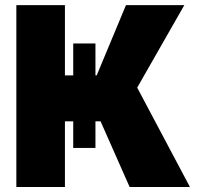

<svg xmlns="http://www.w3.org/2000/svg" viewBox="-20 -748 799 768"><path d="M272.9 -574.2H361.8V-156.2H272.9ZM45.4 0V-727.5H239.7V-446.3H366.7L483.9 -727.5H717.3L528.8 -397.5L739.7 0H498.5L382.3 -262.7H239.7V0Z"/></svg>

Font: Inter 17pt Black
Style: Regular
Weight: 900
Version: Version 4.001;git-66647c0bb